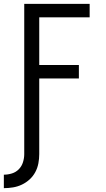

<svg xmlns="http://www.w3.org/2000/svg" viewBox="-30 -755 550 998"><path d="M-10 223V153Q11 153 32 146.5Q53 140 68 124.5Q83 109 89.5 88Q96 67 96 46V-735H436V-665H174V-417H380V-347H174V46Q174 70 169.5 94Q165 118 153.5 139.5Q142 161 124 177.5Q106 194 84 204.5Q62 215 38 219Q14 223 -10 223Z"/></svg>

Font: Iosevka
Style: Regular
Weight: 400
Monospace: yes
Designer: Belleve Invis
Foundry: Belleve Invis
Version: Version 33.2.3; ttfautohint (v1.8.4)